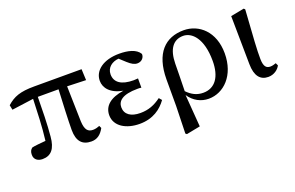

<svg xmlns="http://www.w3.org/2000/svg" viewBox="-92 -896 2243 1462"><g transform="rotate(-20 1029.5 -165.0)"><path d="M481 -443 633 -438 629 -528H245C131 -528 77 -507 21 -457L29 -418L205 -442C201 -337 198 -221 184 -109C146 -106 93 -101 73 -96C57 -84 50 -69 50 -44C50 -7 78 14 117 14C186 14 224 -30 232 -127C241 -225 243 -339 244 -444H412C407 -345 400 -192 400 -119C400 -25 441 15 513 15C558 15 591 -8 617 -56L608 -76C590 -69 573 -64 554 -64C514 -64 491 -86 488 -157Z M1106 -120C1053 -81 1003 -61 937 -61C860 -61 814 -94 814 -151C814 -200 851 -242 979 -242C986 -242 997 -242 1009 -240V-315C998 -314 982 -313 973 -313C874 -313 823 -350 823 -415C823 -470 868 -503 921 -507L969 -463C999 -436 1021 -424 1045 -424C1080 -424 1103 -451 1101 -480C1074 -526 1008 -541 938 -541C809 -541 729 -480 729 -397C729 -339 771 -284 872 -265C763 -249 707 -200 707 -126C707 -36 796 15 904 15C1014 15 1082 -38 1125 -98Z M1440 -42C1388 -42 1348 -63 1310 -102C1312 -145 1314 -334 1314 -325C1316 -438 1359 -502 1442 -502C1511 -502 1589 -431 1589 -246C1589 -118 1536 -42 1440 -42ZM1210 -19 1204 203 1214 211 1326 189 1306 -72C1344 -15 1401 15 1464 15C1585 15 1695 -90 1695 -269C1695 -446 1583 -541 1460 -541C1311 -541 1211 -446 1210 -234Z M1947 14C1993 14 2029 -14 2044 -44L2034 -65C2020 -60 2004 -55 1988 -55C1956 -55 1936 -72 1935 -135C1934 -209 1940 -295 1956 -530L1947 -539L1838 -518L1843 -127C1844 -30 1882 14 1947 14Z"/></g></svg>

Font: Source Han Serif CN SemiBold
Style: Regular
Weight: 600
Designer: Ryoko NISHIZUKA 西塚涼子 (kana & ideographs); Frank Grießhammer (Latin, Greek & Cyrillic); Wenlong ZHANG 张文龙 (bopomofo); San
Foundry: Adobe Systems Incorporated
Version: Version 1.000;PS 1;hotconv 16.6.53;makeotf.lib2.5.65590